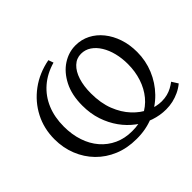

<svg xmlns="http://www.w3.org/2000/svg" viewBox="-152 -885 1108 1108"><g transform="rotate(-45 402.5 -331.0)"><path d="M392 10Q317 10 255.5 -15.5Q194 -41 149.5 -86.5Q105 -132 80.5 -193Q56 -254 56 -324Q56 -411 93.5 -483.5Q131 -556 198 -605.5Q265 -655 354 -672L365 -641Q295 -621 246 -578.5Q197 -536 171.5 -475Q146 -414 146 -338Q146 -273 164 -218.5Q182 -164 216.5 -124Q251 -84 299 -62Q347 -40 406 -40Q466 -39 514 -62Q562 -85 595 -125Q628 -165 645.5 -218Q663 -271 663 -331Q663 -379 652.5 -421Q642 -463 622 -495.5Q602 -528 574.5 -546.5Q547 -565 513 -565Q476 -565 448.5 -539Q421 -513 406.5 -467.5Q392 -422 392 -363Q392 -283 415.5 -223Q439 -163 477.5 -122Q516 -81 561 -61Q606 -41 649 -41Q674 -41 695 -46.5Q716 -52 733.5 -61.5Q751 -71 767 -83L791 -45Q768 -26 742 -14Q716 -2 689.5 4Q663 10 634 10Q585 10 537.5 -6Q490 -22 448.5 -53Q407 -84 375.5 -128Q344 -172 325.5 -227Q307 -282 307 -348Q307 -435 338.5 -496.5Q370 -558 419.5 -590Q469 -622 525 -622Q573 -622 614 -601Q655 -580 685.5 -542Q716 -504 733 -453.5Q750 -403 750 -343Q750 -272 723.5 -208Q697 -144 649 -94.5Q601 -45 535 -17Q469 11 392 10Z"/></g></svg>

Font: Ysabeau Office Medium
Style: Regular
Weight: 500
Designer: Christian Thalmann (Catharsis Fonts)
Version: Version 2.001;gftools[0.9.30]; featfreeze: tnum,lnum,ss02